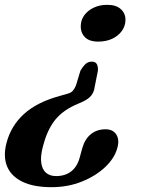

<svg xmlns="http://www.w3.org/2000/svg" viewBox="-35 -597 587 796"><path d="M357.5 -236.5 371 -304.5Q372 -322.5 366 -332Q360 -341.5 345.5 -341.5Q331.5 -341.5 321 -332.8Q310.5 -324 298.5 -304L280 -243Q274.5 -229.5 266.8 -220.5Q259 -211.5 241.5 -207.5L212 -199Q118.5 -173.5 64.5 -124.5Q10.5 -75.5 -8 -4.5Q-22.5 50.5 -6 91.8Q10.5 133 57 156Q103.5 179 178.5 179Q247 179 305 155.5Q363 132 401.8 95Q440.5 58 451.5 16Q461 -17.5 447.2 -39.2Q433.5 -61 402.5 -61Q367 -61 342 -41Q317 -21 306 17.5L295.5 56Q285.5 93.5 260.5 113.2Q235.5 133 197.5 133Q172 133 156 119.5Q140 106 136 78.2Q132 50.5 143.5 8Q159.5 -54 189 -94Q218.5 -134 273 -160L307 -175Q332 -186.5 343.5 -201.2Q355 -216 357.5 -236.5ZM410 -577Q447.5 -577 467.2 -558Q487 -539 485 -510.5Q484 -487.5 469.5 -467.8Q455 -448 430 -436.2Q405 -424.5 372 -424.5Q334 -424.5 316 -444Q298 -463.5 300 -493Q301 -515.5 315 -534.5Q329 -553.5 353.5 -565.2Q378 -577 410 -577Z"/></svg>

Font: Fraunces SemiBold
Style: Italic
Weight: 600
Italic angle: -16°
Version: Version 1.000;[b76b70a41]